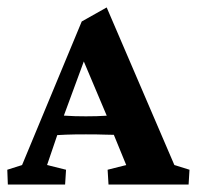

<svg xmlns="http://www.w3.org/2000/svg" viewBox="-21 -494 528 514"><path d="M0 0 -1.5 -39.6 38.1 -52.2 197.8 -436.5 264.6 -474.1 445.8 -52.2 486.3 -39.6 483.9 0H269.5L267.1 -39.6L316.9 -52.2L275.9 -152.3L267.1 -178.7L189.5 -362.3L212.4 -354L148.9 -181.6L141.1 -158.2L105 -52.2L155.8 -39.6L153.3 0ZM122.1 -131.8V-186Q137.7 -185.5 157.5 -184.1Q177.2 -182.6 209 -182.6Q240.2 -182.6 261 -184.1Q281.7 -185.5 296.9 -186V-132.8Q283.2 -132.8 262.5 -133.5Q241.7 -134.3 209 -134.3Q176.3 -134.3 156 -133.5Q135.7 -132.8 122.1 -131.8Z"/></svg>

Font: Lateef
Style: Bold
Weight: 700
Designer: SIL International
Foundry: SIL International
Version: Version 4.200